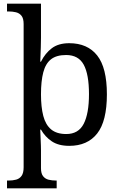

<svg xmlns="http://www.w3.org/2000/svg" viewBox="-20 -780 654 1040"><path d="M18 240V198H26Q49 198 67.5 193Q86 188 97 172.5Q108 157 108 126V-650Q108 -680 96.5 -694.5Q85 -709 66.5 -713.5Q48 -718 26 -718H18V-760H202V-576Q202 -554 201 -523Q200 -492 199 -469Q198 -446 198 -446H202Q225 -492 261 -519Q297 -546 355 -546Q454 -546 506.5 -479.5Q559 -413 559 -269Q559 -124 506.5 -57Q454 10 355 10Q297 10 260.5 -14.5Q224 -39 202 -78H198Q198 -78 198.5 -64Q199 -50 200 -30Q201 -10 201.5 8.5Q202 27 202 35V131Q202 160 213.5 174.5Q225 189 243.5 193.5Q262 198 284 198H287V240ZM339 -54Q405 -54 433.5 -109.5Q462 -165 462 -270Q462 -377 433.5 -429.5Q405 -482 338 -482Q286 -482 256.5 -459Q227 -436 214.5 -388.5Q202 -341 202 -269Q202 -200 214.5 -152Q227 -104 257 -79Q287 -54 339 -54Z"/></svg>

Font: Noto Serif Gujarati
Style: Regular
Weight: 400
Designer: Universal Thirst, Indian Type Foundry and the Monotype Design Team
Foundry: Monotype Imaging Inc.
Version: Version 2.102